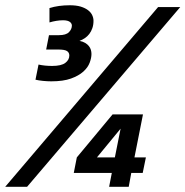

<svg xmlns="http://www.w3.org/2000/svg" viewBox="-62 -717 712 737"><path d="M289.1 -509.8Q289.1 -494.6 282.2 -476.3Q275.4 -458 257.8 -442.1Q240.2 -426.3 210.4 -415.5Q180.7 -404.8 134.8 -404.8Q120.1 -404.8 103 -406.5Q85.9 -408.2 74.2 -411.1L85.9 -469.2Q109.9 -463.9 138.2 -463.9Q173.3 -463.9 188.7 -475.6Q204.1 -487.3 204.1 -503.9Q204.1 -515.1 195.3 -521Q186.5 -526.9 161.1 -526.9H115.2L126 -582H164.1Q191.4 -582 202.6 -593.5Q213.9 -605 213.9 -619.1Q213.9 -622.1 212.4 -625.5Q210.9 -628.9 207.3 -632.1Q203.6 -635.3 197 -637.2Q190.4 -639.2 180.2 -639.2Q168 -639.2 154.3 -637Q140.6 -634.8 127.9 -630.9V-686Q145 -691.4 164.6 -694.1Q184.1 -696.8 206.1 -696.8Q230.5 -696.8 247.6 -691.7Q264.6 -686.5 275.6 -678.2Q286.6 -669.9 291.7 -659.2Q296.9 -648.4 296.9 -637.2Q296.9 -621.6 292.5 -608.9Q288.1 -596.2 280.8 -586.7Q273.4 -577.1 263.7 -570.6Q253.9 -564 243.2 -560.1Q256.3 -557.6 265.1 -552.2Q273.9 -546.9 279.3 -540Q284.7 -533.2 286.9 -525.4Q289.1 -517.6 289.1 -509.8ZM629.9 -689.9 42 0H-42L544.9 -689.9ZM485.8 -53.2H441.9L432.1 0H356.9L367.2 -53.2H221.2L232.9 -112.8L370.1 -277.8H486.8L454.1 -112.8H498ZM400.9 -223.1 310.1 -112.8H378.9Z"/></svg>

Font: Code New Roman
Style: Italic
Weight: 400
Italic angle: -11°
Monospace: yes
Designer: Sam Radian
Foundry: Code New Roman
Version: Version 1.508 October 19, 2014